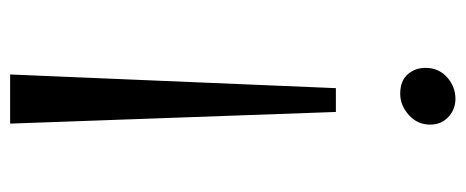

<svg xmlns="http://www.w3.org/2000/svg" viewBox="-290 -619 919 379"><g transform="rotate(-90 169.5 -429.5)"><path d="M185 -226H138L115 -869H212ZM225 -49Q225 -23 206.5 -6.5Q188 10 164 10Q143 10 128 -4Q113 -18 113 -40Q113 -65 132 -82Q151 -99 174 -99Q199 -99 212 -84.5Q225 -70 225 -49Z"/></g></svg>

Font: Martel Light
Style: Regular
Weight: 300
Designer: Dan Reynolds
Foundry: Dan Reynolds
Version: Version 1.001; ttfautohint (v1.1) -l 5 -r 5 -G 72 -x 0 -D la